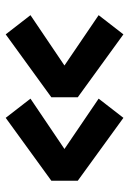

<svg xmlns="http://www.w3.org/2000/svg" viewBox="93 -638 463 690"><g transform="rotate(-90 325.0 -293.5)"><path d="M246 -82 20 -246 78 -332 315 -171ZM20 -246V-341H65V-246ZM78 -256 20 -341 246 -505 315 -416ZM546 -82 320 -246 378 -332 615 -171ZM320 -246V-341H365V-246ZM378 -256 320 -341 546 -505 615 -416Z"/></g></svg>

Font: Trispace Thin ExtraBold
Style: Regular
Weight: 800
Version: Version 1.210